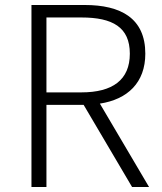

<svg xmlns="http://www.w3.org/2000/svg" viewBox="-20 -749 648 769"><path d="M166 -379V-679H306C431 -679 500 -640 500 -534C500 -429 431 -379 306 -379ZM509 0H577L380 -334C491 -351 562 -418 562 -534C562 -676 464 -729 319 -729H106V0H166V-329H315Z"/></svg>

Font: GenYoGothic2 TW L
Style: Regular
Weight: 300
Version: Version 2.100;PS 2.1;hotconv 16.6.51;makeotf.lib2.5.65220 DE